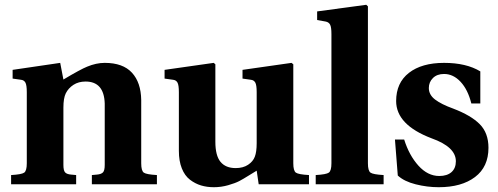

<svg xmlns="http://www.w3.org/2000/svg" viewBox="-20 -762 2061 794"><path d="M25.9 0V-38.1Q69.3 -40.5 80.1 -48.1Q90.8 -55.7 90.8 -86.9V-380.9Q90.8 -409.7 85.2 -420.2Q79.6 -430.7 66.9 -432.1L32.2 -437V-473.1L229 -502L242.2 -433.1Q313.5 -475.6 340.3 -486.3Q377.9 -502 413.1 -502Q488.3 -502 525.6 -461.4Q563 -420.9 564 -348.1V-86.9Q564 -55.7 574.7 -48.1Q585.4 -40.5 628.9 -38.1V0H359.9V-38.1L380.9 -40Q398.4 -41.5 405.8 -49.1Q413.1 -56.6 413.1 -80.1V-334Q410.2 -424.8 334 -424.8Q304.7 -424.8 283.7 -411.1Q262.7 -397.5 252 -376Q242.2 -356 242.2 -316.9V-80.1Q242.2 -56.6 249.3 -49.1Q256.3 -41.5 273.9 -40L294.9 -38.1V0Z M660.6 -437V-473.1L863.8 -502L870.6 -496.1V-175.8Q870.6 -118.7 891.8 -92.8Q913.1 -66.9 954.6 -66.9Q985.4 -66.9 1005.9 -80.6Q1026.4 -94.2 1033.7 -113.8Q1041.5 -133.8 1041.5 -169.9V-380.9Q1041.5 -409.7 1035.9 -420.2Q1030.3 -430.7 1017.6 -432.1L982.9 -437V-473.1L1185.5 -502L1192.9 -496.1V-86.9Q1192.9 -55.7 1203.6 -48.1Q1214.4 -40.5 1257.8 -38.1V0H1049.8L1041.5 -56.2Q1034.7 -52.2 1010 -36.9Q985.4 -21.5 969 -12.9Q952.6 -4.4 923.6 3.9Q894.5 12.2 864.7 12.2Q835.9 12.2 811.5 4.9Q787.1 -2.4 765.6 -18.8Q744.1 -35.2 731.9 -65.7Q719.7 -96.2 719.7 -138.2V-380.9Q719.7 -409.7 714.1 -420.2Q708.5 -430.7 695.8 -432.1Z M1285.6 0V-38.1Q1329.1 -40.5 1339.8 -48.1Q1350.6 -55.7 1350.6 -86.9V-621.1Q1350.6 -649.4 1345.2 -659.9Q1339.8 -670.4 1326.7 -672.9L1291.5 -679.2V-714.8L1494.6 -742.2L1501.5 -735.8V-86.9Q1501.5 -55.7 1512.2 -48.1Q1522.9 -40.5 1566.4 -38.1V0Z M1613.3 -185.1H1651.4Q1671.9 -119.6 1710.4 -76.9Q1749 -34.2 1796.4 -34.2Q1829.1 -34.2 1847.2 -50.3Q1865.2 -66.4 1865.2 -95.2Q1865.2 -154.3 1765.1 -189.9Q1618.2 -245.6 1618.2 -344.2Q1618.2 -419.4 1671.1 -460.7Q1724.1 -502 1816.4 -502Q1908.2 -502 1966.3 -466.8V-334H1929.2Q1915 -391.1 1884.8 -423.6Q1854.5 -456.1 1816.4 -456.1Q1787.1 -456.1 1770.3 -439.2Q1753.4 -422.4 1753.4 -397.9Q1753.4 -370.1 1779.3 -350.3Q1805.2 -330.6 1854 -313Q1928.2 -284.7 1964.1 -248.3Q2000 -211.9 2000 -150.9Q2000 -71.8 1944.3 -29.8Q1888.7 12.2 1794.4 12.2Q1746.6 12.2 1699 0.2Q1651.4 -11.7 1625 -36.1Z"/></svg>

Font: Linguistics Pro
Style: Bold
Weight: 700
Designer: Stefan Peev, Context Ltd
Foundry: Stefan Peev, Context Ltd
Version: Version 001.000